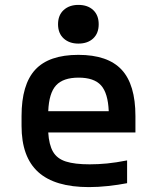

<svg xmlns="http://www.w3.org/2000/svg" viewBox="-20 -754 640 784"><path d="M343 10Q204 10 136 -51.5Q68 -113 68 -240V-280Q68 -409 124 -469.5Q180 -530 300 -530Q420 -530 476.5 -469.5Q533 -409 533 -280V-213H177Q180 -163 196.5 -134.5Q213 -106 249 -94.5Q285 -83 346 -83Q381 -83 417 -86.5Q453 -90 499 -99V-6Q463 1 422 5.5Q381 10 343 10ZM177 -300H424Q421 -374 392.5 -405.5Q364 -437 301 -437Q238 -437 209 -405.5Q180 -374 177 -300ZM300 -576Q263 -576 240 -597Q217 -618 217 -655Q217 -692 240 -713Q263 -734 300 -734Q338 -734 360.5 -713Q383 -692 383 -655Q383 -618 360.5 -597Q338 -576 300 -576Z"/></svg>

Font: M PLUS Code Latin 60 Medium
Style: Regular
Weight: 500
Width: 7
Monospace: yes
Designer: Coji Morishita
Foundry: UNDERFOREST DESIGN
Version: Version 1.005; ttfautohint (v1.8.3)